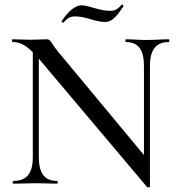

<svg xmlns="http://www.w3.org/2000/svg" viewBox="-20 -795 769 831"><path d="M254 -697C269 -712 277 -724 305 -724C353 -724 392 -700 433 -700C460 -700 478 -712 514 -768C516 -771 509 -777 507 -775C493 -759 481 -748 457 -748C410 -748 364 -772 333 -772C297 -772 264 -729 247 -704C245 -701 252 -695 254 -697ZM710 -625C683 -625 650 -622 616 -622C581 -622 552 -625 525 -625C522 -625 522 -613 525 -613C579 -613 603 -579 603 -510V-124L230 -573C199 -611 200 -625 182 -625C168 -625 140 -623 108 -623C87 -623 59 -625 35 -625C31 -625 31 -613 35 -613C62 -613 88 -603 122 -569V-115C122 -45 96 -12 38 -12C34 -12 34 0 38 0C67 0 101 -2 136 -2C171 -2 200 0 227 0C231 0 231 -12 227 -12C173 -12 148 -45 148 -115V-541L617 15C619 17 629 16 629 13V-510C629 -579 655 -613 710 -613C714 -613 714 -625 710 -625Z"/></svg>

Font: Cormorant Infant Book
Style: Regular
Weight: 500
Designer: Christian Thalmann (Catharsis Fonts)
Version: Version 1.000;PS 002.000;hotconv 1.0.88;makeotf.lib2.5.64775